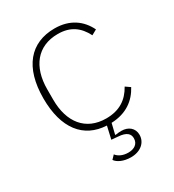

<svg xmlns="http://www.w3.org/2000/svg" viewBox="-175 -622 841 926"><g transform="rotate(-30 245.5 -158.5)"><path d="M272 -520C137 -520 57 -427 57 -254C57 -87 131 6 257 12L241 82L276 85C324 88 339 106 339 130C339 161 315 177 282 177C252 177 229 166 216 149L197 169C209 187 240 203 282 203C335 203 371 172 371 129C371 92 343 69 304 69C294 69 281 70 271 72L269 70L283 12C367 9 420 -32 451 -90L425 -108C394 -52 347 -19 272 -19C158 -19 95 -100 95 -225V-283C95 -408 158 -489 272 -489C342 -489 385 -457 414 -400L443 -416C413 -478 357 -520 272 -520Z"/></g></svg>

Font: IBM Plex Devanagari ExtraLight
Style: Regular
Weight: 200
Designer: Mike Abbink, Paul van der Laan, Pieter van Rosmalen, Erin McLaughlin
Foundry: Bold Monday
Version: Version 1.0